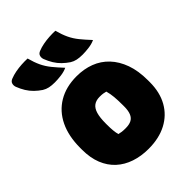

<svg xmlns="http://www.w3.org/2000/svg" viewBox="-235 -940 1071 1071"><g transform="rotate(-45 300.0 -405.0)"><path d="M301 -559Q359 -559 407.5 -540.5Q456 -522 491.5 -484.5Q527 -447 547 -391.5Q567 -336 567 -261V-247Q567 -167 534.5 -109Q502 -51 442 -19.5Q382 12 299 12Q241 12 192 -4.5Q143 -21 107.5 -53.5Q72 -86 52.5 -134.5Q33 -183 33 -248V-262Q33 -354 65 -420.5Q97 -487 157.5 -523Q218 -559 301 -559ZM311 -387Q283 -387 265 -374Q247 -361 238.5 -332.5Q230 -304 230 -257V-246Q230 -221 232 -201Q234 -181 238 -166Q249 -163 260.5 -161.5Q272 -160 290 -160Q318 -160 335.5 -169Q353 -178 361.5 -198.5Q370 -219 370 -252V-263Q370 -301 367.5 -328.5Q365 -356 358 -381Q348 -384 337.5 -385.5Q327 -387 311 -387ZM178 -822Q189 -781 203 -751.5Q217 -722 238.5 -695.5Q260 -669 290 -637Q269 -627 241.5 -623.5Q214 -620 192 -620Q167 -620 148.5 -624Q130 -628 114 -638Q93 -652 75 -669.5Q57 -687 43.5 -709Q30 -731 20 -757Q15 -771 19 -784Q23 -797 39 -803Q59 -811 82.5 -815.5Q106 -820 130.5 -821.5Q155 -823 178 -822ZM397 -822Q408 -781 422 -751.5Q436 -722 457.5 -695.5Q479 -669 509 -637Q488 -627 460.5 -623.5Q433 -620 411 -620Q386 -620 367.5 -624Q349 -628 333 -638Q312 -652 294 -669.5Q276 -687 262.5 -709Q249 -731 239 -757Q234 -771 238 -784Q242 -797 258 -803Q278 -811 301.5 -815.5Q325 -820 349.5 -821.5Q374 -823 397 -822Z"/></g></svg>

Font: Recursive Monospace Casual Black
Style: Regular
Weight: 900
Version: Version 1.047